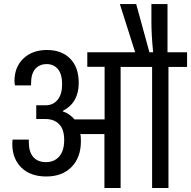

<svg xmlns="http://www.w3.org/2000/svg" viewBox="-20 -943 959 964"><path d="M919.2 -680.7V-606.9H825.8V0.9H743.7V-606.9H585.6V0.9H504.3V-269.8H383.6Q386.2 -258 386.2 -234.1Q386.2 -152.5 339.3 -104.7Q292.4 -56.9 212.4 -56.9Q132.5 -56.9 87.1 -101.7Q41.7 -146.4 41.7 -220.7Q41.7 -233.3 43.4 -242H124.7V-229.4Q124.7 -180.7 146.8 -154.9Q169 -129 210.9 -129Q252.8 -129 277.6 -157.7Q302.3 -186.4 302.3 -240Q302.3 -293.7 276.9 -319.5Q251.5 -345.4 208.1 -345.4H162V-414.4H209.8Q246.7 -414.4 269.3 -442Q291.9 -469.6 291.9 -520Q291.9 -570.4 270.9 -595.8Q249.8 -621.2 214.2 -621.2Q178.5 -621.2 157.3 -597.1Q136 -573 136 -524.8V-514.3H55.2Q52.6 -527.4 52.6 -535.6Q52.6 -606.4 97.5 -649.2Q142.5 -692 215.9 -692Q289.3 -692 332.3 -648.6Q375.3 -605.1 375.3 -526.5Q375.3 -427.5 295.4 -386.2V-383.6Q328.4 -373.2 354 -343.6H505.2V-607.7H418.3V-680.7H658.6L581.7 -922.7H663.8L730.2 -680.7H748.9Q740.2 -766.7 740.2 -834.5V-922.7H821V-680.7Z"/></svg>

Font: Puralecka Narrow
Style: Regular
Weight: 400
Designer: Hector Gatti, Marcela Romero, Pablo Cosgaya and Nicolas Silva
Version: Version 1.004;PS 001.004;hotconv 1.0.70;makeotf.lib2.5.58329